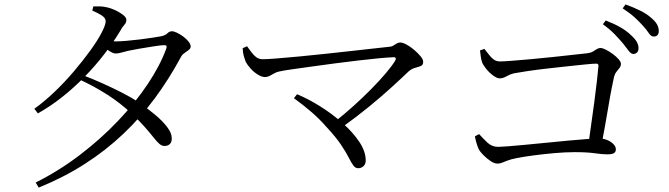

<svg xmlns="http://www.w3.org/2000/svg" viewBox="-20 -806 3040 872"><path d="M142 23Q248 -30 343 -102.5Q438 -175 516 -257Q594 -339 650.5 -423.5Q707 -508 735 -585Q742 -602 724 -601Q707 -600 675 -595Q643 -590 611 -584.5Q579 -579 561 -575Q545 -571 530.5 -567Q516 -563 506 -563Q494 -563 477 -574Q460 -585 443 -599L458 -623Q474 -620 485 -619Q496 -618 506 -618Q524 -618 554 -620.5Q584 -623 616 -627Q648 -631 674 -635Q700 -639 710 -641Q731 -645 740 -654.5Q749 -664 761 -664Q770 -664 784.5 -657Q799 -650 813 -639.5Q827 -629 836.5 -617Q846 -605 846 -595Q846 -586 837 -579Q828 -572 817 -564.5Q806 -557 800 -544Q747 -446 683 -359.5Q619 -273 540 -198Q461 -123 366 -62Q271 -1 156 46ZM727 -143Q715 -143 704 -152.5Q693 -162 678 -181Q663 -200 639 -227.5Q615 -255 578 -290Q528 -337 469 -375Q410 -413 341 -445L355 -465Q400 -448 445.5 -427.5Q491 -407 533.5 -385.5Q576 -364 610 -341Q648 -315 682.5 -286.5Q717 -258 738.5 -230Q760 -202 760 -179Q761 -162 752 -152.5Q743 -143 727 -143ZM136 -312Q182 -345 228.5 -389.5Q275 -434 316.5 -483Q358 -532 390.5 -577Q423 -622 441.5 -657.5Q460 -693 460 -710Q460 -724 442.5 -735.5Q425 -747 399 -758L404 -777Q418 -777 432.5 -777Q447 -777 464 -773Q484 -769 505 -759Q526 -749 540 -737.5Q554 -726 554 -716Q554 -703 545 -693.5Q536 -684 525 -664Q493 -611 452 -558Q411 -505 363 -456Q315 -407 262 -365Q209 -323 152 -291Z M1503 -255Q1546 -289 1587.5 -326.5Q1629 -364 1666 -401.5Q1703 -439 1731 -472Q1759 -505 1774 -529Q1779 -537 1777 -542Q1775 -547 1765 -546Q1739 -545 1697.5 -541Q1656 -537 1605 -531Q1554 -525 1500.5 -518Q1447 -511 1397.5 -504Q1348 -497 1308.5 -491.5Q1269 -486 1247 -481Q1236 -479 1225 -472.5Q1214 -466 1204 -461Q1194 -456 1184 -456Q1169 -456 1150.5 -467.5Q1132 -479 1117.5 -495.5Q1103 -512 1096 -525Q1092 -535 1087.5 -550.5Q1083 -566 1082 -587L1102 -596Q1111 -584 1121 -570Q1131 -556 1143.5 -546.5Q1156 -537 1173 -537Q1192 -537 1236 -540.5Q1280 -544 1339 -549.5Q1398 -555 1462 -562Q1526 -569 1585 -575.5Q1644 -582 1688.5 -587Q1733 -592 1752 -594Q1761 -595 1768 -600Q1775 -605 1782.5 -609Q1790 -613 1798 -613Q1809 -613 1826.5 -603.5Q1844 -594 1861 -579.5Q1878 -565 1890 -550.5Q1902 -536 1902 -525Q1902 -511 1891.5 -506.5Q1881 -502 1865.5 -498Q1850 -494 1835 -481Q1806 -453 1760 -411Q1714 -369 1656 -321.5Q1598 -274 1532 -227ZM1607 -42Q1594 -42 1585 -54Q1576 -66 1564 -90Q1552 -114 1528.5 -149Q1505 -184 1463 -229Q1430 -267 1392.5 -299Q1355 -331 1315 -360L1329 -378Q1380 -357 1435 -322.5Q1490 -288 1536.5 -246.5Q1583 -205 1612 -161.5Q1641 -118 1641 -77Q1641 -61 1631 -51.5Q1621 -42 1607 -42Z M2856 -561Q2846 -561 2835.5 -575Q2825 -589 2810 -608Q2794 -627 2772.5 -649.5Q2751 -672 2718 -696L2731 -713Q2770 -698 2798.5 -681.5Q2827 -665 2846 -646Q2865 -629 2872.5 -615Q2880 -601 2880 -587Q2880 -575 2873.5 -568Q2867 -561 2856 -561ZM2650 -133Q2656 -179 2664 -233.5Q2672 -288 2679 -341.5Q2686 -395 2691 -438.5Q2696 -482 2698 -506Q2699 -517 2688 -517Q2675 -517 2640 -513.5Q2605 -510 2558.5 -505Q2512 -500 2463.5 -494.5Q2415 -489 2375 -483Q2335 -477 2314 -473Q2297 -469 2280.5 -459.5Q2264 -450 2250 -450Q2237 -450 2219 -463.5Q2201 -477 2187.5 -494Q2174 -511 2169 -524Q2166 -533 2163.5 -549Q2161 -565 2160 -577L2180 -584Q2190 -572 2200 -558.5Q2210 -545 2222 -536Q2234 -527 2251 -527Q2267 -527 2305.5 -530Q2344 -533 2394 -537.5Q2444 -542 2495 -547.5Q2546 -553 2586.5 -557.5Q2627 -562 2646 -564Q2663 -566 2673 -572Q2683 -578 2690.5 -583Q2698 -588 2707 -588Q2717 -588 2732.5 -580Q2748 -572 2763.5 -560.5Q2779 -549 2789.5 -537Q2800 -525 2800 -516Q2800 -506 2794 -498Q2788 -490 2780.5 -481Q2773 -472 2769 -458Q2765 -440 2758 -405Q2751 -370 2743.5 -324.5Q2736 -279 2727 -229.5Q2718 -180 2709 -133ZM2239 -63Q2225 -63 2208 -74.5Q2191 -86 2175.5 -101.5Q2160 -117 2154 -129Q2148 -142 2143 -160Q2138 -178 2137 -187L2156 -197Q2173 -178 2193.5 -158.5Q2214 -139 2243 -139Q2254 -139 2287 -141.5Q2320 -144 2366.5 -148.5Q2413 -153 2464 -158Q2515 -163 2562.5 -167.5Q2610 -172 2646 -174.5Q2682 -177 2696 -177Q2718 -178 2736.5 -170.5Q2755 -163 2766 -151.5Q2777 -140 2777 -128Q2777 -116 2768.5 -110.5Q2760 -105 2738 -105Q2716 -105 2681 -110Q2646 -115 2590 -115Q2547 -115 2497 -110.5Q2447 -106 2402 -100Q2357 -94 2327 -88Q2301 -83 2285.5 -77Q2270 -71 2260 -67Q2250 -63 2239 -63ZM2949 -640Q2937 -640 2927 -655Q2917 -670 2901 -688Q2884 -707 2863.5 -726Q2843 -745 2808 -768L2821 -786Q2859 -772 2888 -757.5Q2917 -743 2935 -727Q2955 -711 2963.5 -696Q2972 -681 2972 -665Q2972 -653 2966 -646.5Q2960 -640 2949 -640Z"/></svg>

Font: Noto Serif SC
Style: Regular
Weight: 400
Designer: Ryoko NISHIZUKA 西塚涼子 (kana & ideographs); Frank Grießhammer (Latin, Greek & Cyrillic); Wenlong ZHANG 张文龙 (bopomofo); San
Foundry: Adobe
Version: Version 2.002-H1;hotconv 1.1.0;makeotfexe 2.6.0